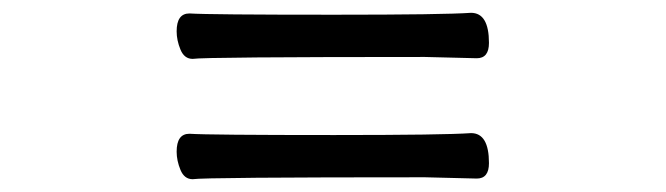

<svg xmlns="http://www.w3.org/2000/svg" viewBox="-20 -543 1040 300"><path d="M281 -263Q268 -263 262 -277.5Q256 -292 256 -306Q256 -334 276 -334Q306 -332 502 -332Q674 -332 716 -335Q744 -335 744 -288Q744 -264 725 -264L644 -266Q299 -266 281 -263ZM281 -451Q268 -451 262 -465.5Q256 -480 256 -494Q256 -522 276 -522Q306 -520 502 -520Q674 -520 716 -523Q744 -523 744 -476Q744 -452 725 -452L644 -454Q299 -454 281 -451Z"/></svg>

Font: LXGW WenKai Lite Medium
Style: Regular
Weight: 500
Designer: LXGW / Fontworks Inc.
Foundry: LXGW / Fontworks Inc.
Version: Version 1.511; March 25, 2025